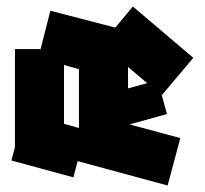

<svg xmlns="http://www.w3.org/2000/svg" viewBox="-20 -543 630 591"><path d="M206 3 15 -49 26 -90V-392H105L135 -510L335 -458L389 -523L575 -365L478 -250L494 -192L379 -160L535 -118L496 28L219 -47ZM177 -162 223 -149V-330L177 -343ZM374 -337V-271L433 -287Z"/></svg>

Font: Blaka Ink
Style: Regular
Weight: 400
Designer: Mohamed Gaber
Foundry: Kief Type Foundry
Version: Version 1.003; ttfautohint (v1.8.4.7-5d5b)